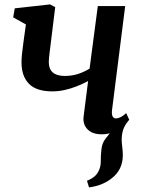

<svg xmlns="http://www.w3.org/2000/svg" viewBox="-20 -586 633 852"><path d="M375 245.5 366 216Q388.5 207 401 195.5Q413.5 184 420 167.5Q427.5 150.5 427.2 128.5Q427 106.5 429.5 83Q431.5 50 448.5 29.2Q465.5 8.5 478 -8.5L549 -49Q532.5 -29.5 526 -8.5Q519.5 12.5 520 37.5Q520.5 51 522.8 68.8Q525 86.5 525 103Q525 134.5 512.5 160.8Q500 187 473.5 207Q454 222 429.8 231.8Q405.5 241.5 375 245.5ZM225 -554.5 202.5 -371.5Q201 -360.5 199.8 -349.8Q198.5 -339 197.5 -329.2Q196.5 -319.5 196.5 -310Q196.5 -280 214.2 -264.5Q232 -249 267.5 -249Q300 -249 327.5 -258.2Q355 -267.5 377.5 -281.5L414 -559H535.5L477 -96.5Q475 -78.5 479.8 -69.5Q484.5 -60.5 494 -60.5Q502 -60.5 513.2 -65.2Q524.5 -70 540 -84L553.5 -54.5Q546.5 -44 528.8 -28.5Q511 -13 486 -1.5Q461 10 431.5 10Q402.5 10 383.8 -0.5Q365 -11 356.5 -29Q348 -47 351 -69L371 -226.5Q347 -213.5 320.5 -203Q294 -192.5 266.5 -186.5Q239 -180.5 212.5 -180.5Q141.5 -180.5 108.5 -214.2Q75.5 -248 75.5 -308.5Q75.5 -323.5 77 -340.5Q78.5 -357.5 81 -375.2Q83.5 -393 85.5 -409.5L95 -477.5L38.5 -509L45.5 -549L202 -566.5Z"/></svg>

Font: Merriweather 20pt SemiBold
Style: Italic
Weight: 600
Italic angle: -7.8°
Version: Version 2.101